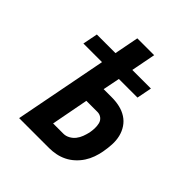

<svg xmlns="http://www.w3.org/2000/svg" viewBox="-185 -795 919 919"><g transform="rotate(45 275.0 -335.0)"><path d="M89 0 180 -470H54L69 -546H195L219 -670H333L309 -546H435L420 -470H294L277 -384H333Q361 -384 386.5 -378Q412 -372 433 -358.5Q454 -345 468 -324Q482 -303 488 -278Q494 -253 492.5 -225.5Q491 -198 486 -171Q482 -149 474 -126.5Q466 -104 453 -84Q440 -64 421.5 -47Q403 -30 381.5 -19.5Q360 -9 337 -4.5Q314 0 292 0ZM292 -97Q308 -97 323.5 -105.5Q339 -114 349.5 -127.5Q360 -141 366 -157Q372 -173 376 -190Q379 -206 379.5 -221.5Q380 -237 376.5 -252Q373 -267 361 -276.5Q349 -286 333 -286H258L222 -97Z"/></g></svg>

Font: Lode
Style: Bold Italic
Weight: 700
Italic angle: -11°
Monospace: yes
Designer: Belleve Invis
Foundry: Belleve Invis
Version: Version 29.2.0; ttfautohint (v1.8.3)